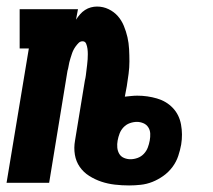

<svg xmlns="http://www.w3.org/2000/svg" viewBox="-29 -558 649 586"><path d="M365 8Q343 8 321.5 5.5Q300 3 280.5 -3.5Q261 -10 243.5 -21Q226 -32 214.5 -48.5Q203 -65 199.5 -86Q196 -107 200 -129L230 -312Q232 -320 233 -328Q234 -336 235 -344.5Q236 -353 237 -361Q238 -369 238.5 -377Q239 -385 239 -393Q239 -401 238 -409Q237 -417 234 -424.5Q231 -432 223 -432Q216 -432 211 -427Q206 -422 202 -416.5Q198 -411 195 -405Q192 -399 190 -392.5Q188 -386 186 -380Q184 -374 182.5 -367.5Q181 -361 180 -354.5Q179 -348 177 -342L121 0H-9L59 -410H31V-530H209L203 -498Q209 -507 215.5 -514.5Q222 -522 230.5 -527.5Q239 -533 248.5 -535.5Q258 -538 267 -538Q286 -538 302.5 -530Q319 -522 330.5 -509Q342 -496 349 -479Q356 -462 360 -444.5Q364 -427 365 -408Q366 -389 366 -370.5Q366 -352 363.5 -333Q361 -314 358 -295L352 -263Q362 -264 371.5 -265Q381 -266 390 -266Q421 -266 450 -257.5Q479 -249 498.5 -228.5Q518 -208 523.5 -178Q529 -148 524 -117Q521 -100 515 -82Q509 -64 497.5 -48.5Q486 -33 470 -21.5Q454 -10 436.5 -3Q419 4 400.5 6Q382 8 365 8ZM369 -72Q380 -72 391 -76Q402 -80 410 -88.5Q418 -97 422 -107.5Q426 -118 428 -129Q430 -140 429.5 -150.5Q429 -161 423.5 -169.5Q418 -178 408.5 -182Q399 -186 389 -186Q378 -186 367 -182Q356 -178 348 -169.5Q340 -161 336 -150.5Q332 -140 330 -129Q328 -118 329 -107.5Q330 -97 335 -88.5Q340 -80 349.5 -76Q359 -72 369 -72Z"/></svg>

Font: Iosevka Curly Slab HvEx
Style: Italic
Weight: 900
Width: 7
Italic angle: -9°
Monospace: yes
Designer: Belleve Invis
Foundry: Belleve Invis
Version: Version 11.1.0; ttfautohint (v1.8.3)